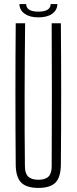

<svg xmlns="http://www.w3.org/2000/svg" viewBox="-20 -914 375 940"><path d="M168 6Q110 6 84 -20Q58 -46 57 -106Q54 -453 57 -800H103Q101 -626 100.5 -450Q100 -274 102 -100Q102 -65 118 -49.5Q134 -34 168 -34Q202 -34 217.5 -49.5Q233 -65 233 -100Q234 -274 234 -450Q234 -626 233 -800H278Q281 -453 278 -106Q277 -46 251.5 -20Q226 6 168 6ZM75 -894H108Q109 -857 168 -857Q227 -857 228 -894H261Q260 -864 235.5 -846.5Q211 -829 168 -829Q126 -829 101 -846.5Q76 -864 75 -894Z"/></svg>

Font: Big Shoulders Display Light
Style: Regular
Weight: 300
Designer: Patric King
Foundry: XO Type Co
Version: Version 1.000; ttfautohint (v1.8.2)